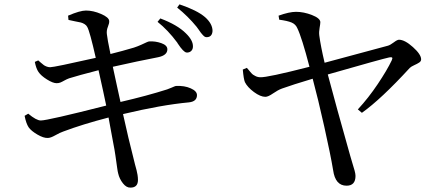

<svg xmlns="http://www.w3.org/2000/svg" viewBox="-20 -812 2040 880"><path d="M702.1 -711.9 714.8 -727.5Q793 -698.2 832 -659.2Q865.2 -627 864.3 -598.6Q864.3 -585.9 856 -578.1Q847.7 -570.3 835 -571.3Q821.3 -572.3 794.9 -612.3Q793 -615.2 792 -617.2Q750 -673.8 702.1 -711.9ZM293.9 -720.7 292 -740.2Q346.7 -763.7 374 -763.7Q407.2 -763.7 443.4 -748Q479.5 -732.4 480.5 -715.8Q481.4 -706.1 474.6 -689.5Q467.8 -672.9 469.7 -656.2Q471.7 -634.8 486.3 -564.5Q541 -578.1 593.8 -593.8Q611.3 -599.6 627.4 -606.9Q643.6 -614.3 651.9 -618.2Q660.2 -622.1 664.1 -622.1Q691.4 -624 719.2 -614.3Q747.1 -604.5 747.1 -585.9Q747.1 -558.6 705.1 -549.8Q613.3 -532.2 497.1 -505.9Q503.9 -474.6 516.1 -418Q528.3 -361.3 532.2 -344.7Q654.3 -373 746.1 -402.3Q756.8 -406.2 766.1 -410.2Q775.4 -414.1 779.8 -416Q784.2 -418 788.1 -418Q825.2 -419.9 854 -407.2Q882.8 -394.5 882.8 -376Q882.8 -346.7 845.7 -342.8Q719.7 -331.1 543.9 -289.1Q569.3 -173.8 590.8 -90.8Q593.8 -77.1 598.6 -59.1Q603.5 -41 606 -31.7Q608.4 -22.5 610.4 -10.3Q612.3 2 612.3 12.7Q612.3 47.9 578.1 47.9Q559.6 48.8 543.5 28.3Q527.3 7.8 521.5 -17.6Q519.5 -24.4 516.6 -45.4Q513.7 -66.4 509.3 -97.2Q504.9 -127.9 500 -151.4Q497.1 -168 489.3 -209Q481.4 -250 477.5 -273.4Q357.4 -242.2 269.5 -209Q254.9 -204.1 233.4 -191.9Q211.9 -179.7 199.2 -179.7Q179.7 -178.7 151.4 -195.3Q123 -211.9 111.3 -228.5Q99.6 -246.1 92.8 -281.2L109.4 -291Q146.5 -259.8 167 -259.8Q198.2 -259.8 466.8 -328.1Q456.1 -380.9 431.6 -490.2Q336.9 -465.8 296.9 -453.1Q286.1 -449.2 274.9 -442.9Q263.7 -436.5 256.3 -433.6Q249 -430.7 239.3 -430.7Q222.7 -430.7 195.3 -447.8Q168 -464.8 156.2 -482.4Q145.5 -498 139.6 -528.3L155.3 -535.2Q157.2 -533.2 167 -524.9Q176.8 -516.6 180.7 -513.7Q184.6 -510.7 192.9 -507.3Q201.2 -503.9 210 -503.9Q228.5 -503.9 418.9 -546.9Q391.6 -668 379.9 -688.5Q376 -696.3 367.2 -701.7Q358.4 -707 350.1 -709Q341.8 -710.9 323.2 -714.4Q304.7 -717.8 293.9 -720.7ZM792 -777.3 802.7 -792Q883.8 -764.6 919.9 -733.4Q954.1 -703.1 954.1 -669.9Q952.1 -641.6 926.8 -641.6Q921.9 -641.6 918 -644Q914.1 -646.5 909.2 -651.9Q904.3 -657.2 900.9 -661.6Q897.5 -666 891.6 -674.8Q885.7 -683.6 880.9 -689.5Q841.8 -737.3 792 -777.3Z M1259.8 -721.7 1256.8 -740.2Q1305.7 -757.8 1336.9 -757.8Q1372.1 -757.8 1409.7 -743.2Q1447.3 -728.5 1448.2 -710.9Q1448.2 -703.1 1444.8 -684.1Q1441.4 -665 1443.4 -649.4Q1450.2 -598.6 1467.8 -524.4Q1736.3 -596.7 1757.8 -602.5Q1768.6 -605.5 1784.7 -617.7Q1800.8 -629.9 1808.6 -629.9Q1835 -629.9 1872.6 -596.2Q1910.2 -562.5 1910.2 -540Q1910.2 -531.2 1901.4 -525.4Q1892.6 -519.5 1878.4 -513.2Q1864.3 -506.8 1858.4 -501Q1726.6 -357.4 1638.7 -294.9L1620.1 -310.5Q1668.9 -363.3 1711.4 -426.8Q1753.9 -490.2 1775.4 -535.2Q1780.3 -545.9 1776.9 -548.3Q1773.4 -550.8 1763.7 -548.8Q1731.4 -542 1482.4 -470.7Q1517.6 -336.9 1585 -98.6Q1586.9 -90.8 1594.2 -67.4Q1601.6 -43.9 1605.5 -29.3Q1609.4 -14.6 1609.4 -5.9Q1609.4 39.1 1568.4 39.1Q1516.6 39.1 1506.8 -32.2Q1495.1 -102.5 1466.3 -231.4Q1437.5 -360.4 1413.1 -451.2Q1318.4 -422.9 1272.5 -406.2Q1253.9 -399.4 1231.4 -383.8Q1209 -368.2 1196.3 -368.2Q1173.8 -368.2 1144 -390.1Q1114.3 -412.1 1102.5 -435.5Q1096.7 -449.2 1092.8 -493.2L1111.3 -501Q1113.3 -499 1118.2 -493.2Q1123 -487.3 1125.5 -484.4Q1127.9 -481.4 1132.3 -476.6Q1136.7 -471.7 1140.6 -469.2Q1144.5 -466.8 1149.9 -463.9Q1155.3 -460.9 1161.1 -459.5Q1167 -458 1172.9 -458Q1204.1 -456.1 1398.4 -505.9Q1363.3 -640.6 1342.8 -682.6Q1335 -701.2 1315.9 -709Q1296.9 -716.8 1259.8 -721.7Z"/></svg>

Font: GenYoMin TW TTF Medium
Style: Regular
Weight: 500
Version: Version 1.300